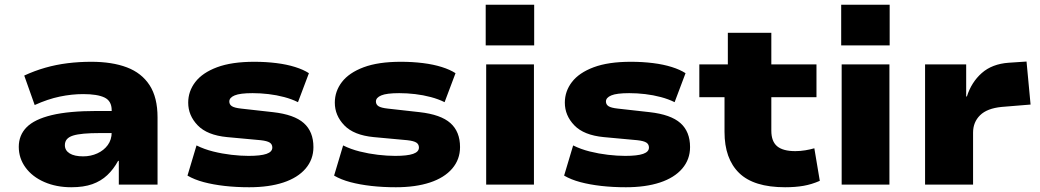

<svg xmlns="http://www.w3.org/2000/svg" viewBox="-20 -777 4377 808"><path d="M280 11Q217 11 166.5 -11Q116 -33 87.5 -72Q59 -111 59 -159Q59 -208 92 -241.5Q125 -275 197.5 -292.5Q270 -310 389 -310H474V-217H400Q361 -217 333 -214.5Q305 -212 287.5 -206.5Q270 -201 261.5 -191Q253 -181 253 -166Q253 -144 273 -131.5Q293 -119 330 -119Q362 -119 389.5 -131.5Q417 -144 433.5 -166.5Q450 -189 450 -220V-313Q450 -352 420 -366.5Q390 -381 330 -381Q282 -381 231.5 -370.5Q181 -360 126 -335L82 -459Q125 -479 170.5 -492Q216 -505 264.5 -511Q313 -517 364 -517Q452 -517 514 -493.5Q576 -470 609.5 -418.5Q643 -367 643 -283V0H480V-100H477Q458 -65 431.5 -40Q405 -15 368.5 -2Q332 11 280 11Z M1029 11Q974 11 925.5 5.5Q877 0 837.5 -10.5Q798 -21 769 -38L807 -165Q839 -149 877 -139.5Q915 -130 954 -125.5Q993 -121 1026 -121Q1077 -121 1101.5 -129.5Q1126 -138 1126 -156Q1126 -170 1115 -177Q1104 -184 1077 -187L936 -200Q852 -208 812 -249.5Q772 -291 772 -345Q772 -393 802 -432Q832 -471 893.5 -494Q955 -517 1050 -517Q1099 -517 1143 -511.5Q1187 -506 1222 -495Q1257 -484 1280 -469L1234 -347Q1208 -360 1176 -368.5Q1144 -377 1110 -381Q1076 -385 1043 -385Q990 -385 967.5 -375.5Q945 -366 945 -350Q945 -337 956 -330Q967 -323 995 -320L1129 -305Q1218 -295 1258.5 -259Q1299 -223 1299 -158Q1299 -106 1266 -67.5Q1233 -29 1172.5 -9Q1112 11 1029 11Z M1646 11Q1591 11 1542.5 5.5Q1494 0 1454.5 -10.5Q1415 -21 1386 -38L1424 -165Q1456 -149 1494 -139.5Q1532 -130 1571 -125.5Q1610 -121 1643 -121Q1694 -121 1718.5 -129.5Q1743 -138 1743 -156Q1743 -170 1732 -177Q1721 -184 1694 -187L1553 -200Q1469 -208 1429 -249.5Q1389 -291 1389 -345Q1389 -393 1419 -432Q1449 -471 1510.5 -494Q1572 -517 1667 -517Q1716 -517 1760 -511.5Q1804 -506 1839 -495Q1874 -484 1897 -469L1851 -347Q1825 -360 1793 -368.5Q1761 -377 1727 -381Q1693 -385 1660 -385Q1607 -385 1584.5 -375.5Q1562 -366 1562 -350Q1562 -337 1573 -330Q1584 -323 1612 -320L1746 -305Q1835 -295 1875.5 -259Q1916 -223 1916 -158Q1916 -106 1883 -67.5Q1850 -29 1789.5 -9Q1729 11 1646 11Z M2024 -586V-757H2228V-586ZM2026 0V-506H2227V0Z M2614 11Q2559 11 2510.5 5.5Q2462 0 2422.5 -10.5Q2383 -21 2354 -38L2392 -165Q2424 -149 2462 -139.5Q2500 -130 2539 -125.5Q2578 -121 2611 -121Q2662 -121 2686.5 -129.5Q2711 -138 2711 -156Q2711 -170 2700 -177Q2689 -184 2662 -187L2521 -200Q2437 -208 2397 -249.5Q2357 -291 2357 -345Q2357 -393 2387 -432Q2417 -471 2478.5 -494Q2540 -517 2635 -517Q2684 -517 2728 -511.5Q2772 -506 2807 -495Q2842 -484 2865 -469L2819 -347Q2793 -360 2761 -368.5Q2729 -377 2695 -381Q2661 -385 2628 -385Q2575 -385 2552.5 -375.5Q2530 -366 2530 -350Q2530 -337 2541 -330Q2552 -323 2580 -320L2714 -305Q2803 -295 2843.5 -259Q2884 -223 2884 -158Q2884 -106 2851 -67.5Q2818 -29 2757.5 -9Q2697 11 2614 11Z M3284 11Q3152 11 3090.5 -49Q3029 -109 3029 -222V-368H2923V-506H3043V-639H3226V-506H3416V-368H3226V-227Q3226 -182 3250.5 -161.5Q3275 -141 3327 -141Q3348 -141 3369 -144.5Q3390 -148 3407 -153L3430 -16Q3396 -1 3361.5 5Q3327 11 3284 11Z M3520 -586V-757H3724V-586ZM3522 0V-506H3723V0Z M3873 0V-506H4046V-371H4049Q4068 -431 4111.5 -469.5Q4155 -508 4225 -513L4300 -518L4317 -337L4195 -327Q4134 -321 4104.5 -292Q4075 -263 4075 -219V0Z"/></svg>

Font: Nunito Sans 7pt SemiExpanded Black
Style: Regular
Weight: 900
Width: 6
Designer: Vernon Adams
Foundry: Vernon Adams
Version: Version 3.101;gftools[0.9.27]